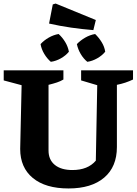

<svg xmlns="http://www.w3.org/2000/svg" viewBox="-20 -1052 774 1084"><path d="M367 12Q237 12 165.5 -47Q94 -106 94 -211L102 -571L1 -598V-655H338V-603Q321 -593 301.5 -586.5Q282 -580 254 -573V-202Q254 -150 289.5 -121Q325 -92 389 -92Q476 -92 521 -145L529 -571L438 -598V-655H731V-603Q710 -593 687.5 -585.5Q665 -578 640 -573V-222Q640 -110 568 -49Q496 12 367 12ZM507 -882Q445 -887 382 -896Q319 -905 257 -919L278 -1027L294 -1032L521 -939ZM267 -703Q246 -721 230 -747.5Q214 -774 209 -803Q228 -824 255 -839.5Q282 -855 311 -860Q333 -840 348.5 -814Q364 -788 369 -760Q351 -738 323.5 -722.5Q296 -707 267 -703ZM473 -703Q451 -721 435.5 -747.5Q420 -774 414 -803Q434 -824 461 -839.5Q488 -855 517 -860Q538 -840 554 -814Q570 -788 574 -760Q556 -738 528.5 -722.5Q501 -707 473 -703Z"/></svg>

Font: Piazzolla
Style: Bold
Weight: 700
Designer: Juan Pablo del Peral
Foundry: Huerta Tipografica
Version: Version 1.330